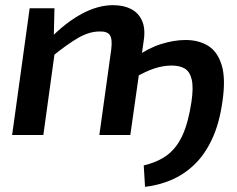

<svg xmlns="http://www.w3.org/2000/svg" viewBox="-20 -523 920 744"><path d="M542 201 537 118Q592 105 628.5 77.5Q665 50 687.5 0.5Q710 -49 722 -129Q730 -184 723 -214.5Q716 -245 696.5 -257Q677 -269 645 -269Q613 -269 579 -258Q545 -247 500 -221L506 -302Q555 -337 605 -352.5Q655 -368 699 -368Q750 -368 786.5 -345.5Q823 -323 839 -271Q855 -219 842 -130Q830 -44 801.5 16.5Q773 77 732.5 115.5Q692 154 643.5 174.5Q595 195 542 201ZM418 -503Q459 -503 488 -488Q517 -473 530.5 -442.5Q544 -412 537 -366L485 0H365L411 -331Q416 -371 406 -386.5Q396 -402 366 -401Q326 -401 283.5 -376.5Q241 -352 183 -305L174 -374Q236 -437 298 -470Q360 -503 418 -503ZM191 -491 188 -362 196 -348 148 0H27L95 -491Z"/></svg>

Font: Exo 2 SemiBold
Style: Italic
Weight: 600
Italic angle: -8°
Designer: Natanael Gama
Foundry: Natanael Gama
Version: Version 2.010